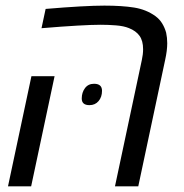

<svg xmlns="http://www.w3.org/2000/svg" viewBox="-20 -660 650 680"><path d="M387.2 0 482.4 -447.8Q486.8 -467.8 486.8 -485.8Q486.8 -515.6 474.1 -533.2Q461.4 -550.8 436.5 -560.5Q418.5 -567.9 391.1 -570.1Q363.8 -572.3 336.9 -572.3Q305.7 -572.3 254.2 -569.3Q202.6 -566.4 127 -560.1L141.6 -628.4Q210.9 -634.3 263.2 -637.2Q315.4 -640.1 349.6 -640.1Q412.1 -640.1 454.8 -633.3Q497.6 -626.5 530.3 -603Q545.4 -591.8 554.4 -576.9Q563.5 -562 568.4 -544.4Q572.3 -526.4 572.3 -506.8Q572.3 -481.4 564.9 -447.8L469.7 0ZM8.3 0 91.3 -390.1H173.3L90.3 0ZM296.9 -287.6Q269.5 -287.6 269.5 -311Q269.5 -332.5 281 -347.9Q292.5 -363.3 313 -363.3Q341.3 -363.3 341.3 -338.4Q341.3 -316.4 329.1 -302Q316.9 -287.6 296.9 -287.6Z"/></svg>

Font: Open Sans
Style: Italic
Weight: 400
Italic angle: -12°
Designer: Monotype Design Team
Foundry: Monotype Imaging Inc.
Version: Version 3.000; ttfautohint (v1.8.4)